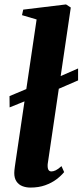

<svg xmlns="http://www.w3.org/2000/svg" viewBox="-20 -837 373 868"><path d="M23.5 -351.5 23 -402.5 141 -452 197 -468 333 -527.5V-473.5L194.5 -413.5L136 -397ZM195.5 -94.5Q194.5 -76.5 199 -69.2Q203.5 -62 212.5 -62Q221 -62 231.8 -67Q242.5 -72 258 -86L270 -59Q256 -42 234.8 -26Q213.5 -10 184.2 0.5Q155 11 117.5 11Q98 11 81.2 4.5Q64.5 -2 54.5 -16.8Q44.5 -31.5 44.5 -55Q44.5 -60 45.2 -67.5Q46 -75 47.2 -83.8Q48.5 -92.5 49.5 -100L145.5 -749L79.5 -768.5L85 -793.5L278.5 -817L300 -803Z"/></svg>

Font: Merriweather 96pt ExtraBold
Style: Italic
Weight: 800
Italic angle: -7.8°
Version: Version 2.101